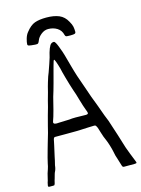

<svg xmlns="http://www.w3.org/2000/svg" viewBox="-127 -924 733 996"><g transform="rotate(-15 240.0 -426.0)"><path d="M6 -13Q6 -16 7 -18Q7 -20 8 -23Q9 -26 11 -32L20 -69Q22 -75 27 -90Q32 -105 34 -118Q39 -142 53 -191L61 -219Q80 -281 85 -306L99 -359Q109 -392 111 -401Q118 -431 131 -476L138 -504L144 -525Q154 -559 161 -574Q163 -580 175.5 -615.5Q188 -651 192 -672Q199 -696 206.5 -708Q214 -720 227 -720Q232 -720 237 -711Q242 -702 247 -689Q252 -676 254 -670Q262 -651 282 -575L290 -547Q291 -539 323 -449L342 -394L360 -347Q388 -268 396 -251Q431 -145 437 -123Q444 -97 459.5 -58Q475 -19 477 -14Q480 -7 480 -4Q480 0 469 0H413Q409 0 406.5 -1.5Q404 -3 402 -9Q398 -20 391 -45Q382 -70 379 -90Q376 -105 369.5 -126Q363 -147 358 -158Q349 -177 342 -201L333 -230Q328 -241 325.5 -243.5Q323 -246 317 -246Q296 -246 286 -245L243 -243Q235 -242 169 -242H108H106Q100 -242 97 -231L95 -221L91 -202Q89 -196 78 -144Q75 -127 68 -100Q66 -80 59 -67Q57 -64 54 -53Q51 -42 49 -35Q46 -27 42 -9Q41 -8 40 -4.5Q39 -1 37 -0.5Q35 0 31 0H11Q2 0 6 -13ZM202 -310Q214 -312 236 -312L290 -311Q303 -311 303 -318Q303 -323 296 -340Q290 -355 278 -396Q269 -429 260 -453Q250 -483 238.5 -524Q227 -565 225 -577Q210 -630 205 -630Q202 -630 195 -603L189 -581Q182 -554 171 -513.5Q160 -473 151 -445Q145 -419 134.5 -379.5Q124 -340 118 -325Q116 -319 116 -318Q116 -311 122.5 -309Q129 -307 135.5 -307.5Q142 -308 144 -308ZM291 -740Q285 -766 264 -779Q243 -792 216 -792Q196 -792 178.5 -778Q161 -764 155 -748Q151 -737 147 -733.5Q143 -730 131 -731Q106 -733 98.5 -735Q91 -737 91 -743Q91 -754 96.5 -773Q102 -792 112 -804Q136 -835 160.5 -843.5Q185 -852 222 -852Q263 -852 290.5 -840.5Q318 -829 334 -799Q344 -782 346.5 -769.5Q349 -757 349 -742Q349 -735 343.5 -732.5Q338 -730 320 -730Q301 -730 297 -731.5Q293 -733 291 -740Z"/></g></svg>

Font: Barriecito
Style: Regular
Weight: 400
Designer: Pablo Cosgaya & Sergio Jiménez
Foundry: Pablo Cosgaya & Sergio Jiménez
Version: Version 1.001